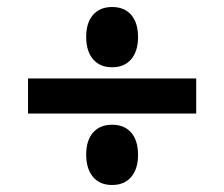

<svg xmlns="http://www.w3.org/2000/svg" viewBox="-20 -624 640 548"><path d="M60 -300V-400H540V-300ZM300 -432Q265 -432 245.5 -455Q226 -478 226 -519Q226 -559 245.5 -581.5Q265 -604 300 -604Q335 -604 354.5 -581.5Q374 -559 374 -518Q374 -478 354.5 -455Q335 -432 300 -432ZM300 -96Q265 -96 245.5 -119Q226 -142 226 -183Q226 -223 245.5 -245.5Q265 -268 300 -268Q335 -268 354.5 -245.5Q374 -223 374 -182Q374 -142 354.5 -119Q335 -96 300 -96Z"/></svg>

Font: Martian Mono Condensed
Style: Regular
Weight: 400
Width: 3
Designer: Roman Shamin
Foundry: Evil Martians
Version: Version 1.000